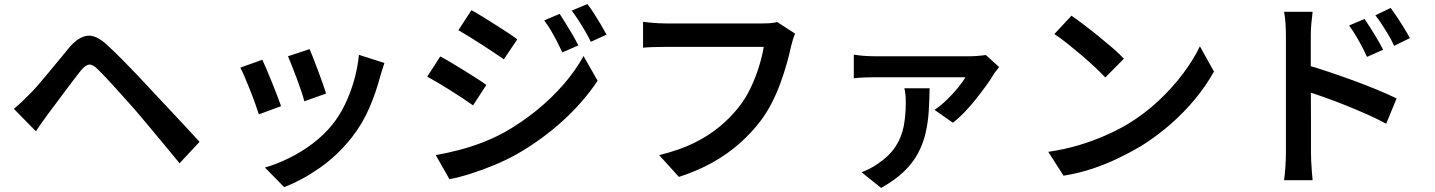

<svg xmlns="http://www.w3.org/2000/svg" viewBox="-20 -830 7040 942"><path d="M48 -296Q70 -314 87.5 -331Q105 -348 127 -370Q145 -387 167.5 -413.5Q190 -440 216 -471Q242 -502 269 -535Q296 -568 321 -598Q364 -649 408.5 -654.5Q453 -660 509 -606Q542 -576 578 -539.5Q614 -503 649 -466.5Q684 -430 713 -398Q747 -362 789.5 -316.5Q832 -271 876.5 -223.5Q921 -176 959 -134L861 -29Q827 -71 788.5 -117Q750 -163 713.5 -207Q677 -251 647 -286Q625 -311 598.5 -340.5Q572 -370 546 -399Q520 -428 497.5 -451.5Q475 -475 461 -489Q435 -515 417 -513Q399 -511 376 -483Q360 -463 339.5 -436Q319 -409 297 -379.5Q275 -350 254.5 -322.5Q234 -295 218 -274Q202 -252 185 -228Q168 -204 156 -186Z M1499 -589Q1506 -573 1517.5 -543.5Q1529 -514 1541.5 -480.5Q1554 -447 1564.5 -417.5Q1575 -388 1580 -371L1473 -333Q1469 -351 1459 -380.5Q1449 -410 1437 -442.5Q1425 -475 1413 -505Q1401 -535 1393 -554ZM1866 -521Q1859 -499 1854 -483.5Q1849 -468 1845 -454Q1825 -377 1792 -300.5Q1759 -224 1707 -157Q1637 -68 1549 -6.5Q1461 55 1374 88L1280 -8Q1336 -24 1396.5 -53.5Q1457 -83 1513 -125Q1569 -167 1610 -218Q1645 -261 1672 -316.5Q1699 -372 1717 -435Q1735 -498 1741 -561ZM1267 -537Q1276 -518 1288.5 -488.5Q1301 -459 1314.5 -425.5Q1328 -392 1340 -361Q1352 -330 1359 -309L1250 -269Q1244 -288 1232.5 -320.5Q1221 -353 1207 -388Q1193 -423 1180.5 -452.5Q1168 -482 1159 -498Z M2726 -762Q2739 -742 2756 -714.5Q2773 -687 2789.5 -659Q2806 -631 2817 -607L2739 -573Q2725 -603 2711.5 -629Q2698 -655 2683 -680.5Q2668 -706 2650 -730ZM2862 -810Q2877 -791 2894 -764.5Q2911 -738 2927.5 -710Q2944 -682 2956 -660L2879 -625Q2864 -655 2849 -680.5Q2834 -706 2818.5 -730Q2803 -754 2785 -778ZM2293 -780Q2317 -767 2348 -748Q2379 -729 2411 -708.5Q2443 -688 2471.5 -669.5Q2500 -651 2518 -637L2452 -539Q2432 -553 2403.5 -572Q2375 -591 2344 -611Q2313 -631 2283 -649.5Q2253 -668 2229 -682ZM2118 -69Q2174 -79 2232 -94Q2290 -109 2347 -131Q2404 -153 2457 -182Q2541 -230 2614 -289.5Q2687 -349 2745.5 -416.5Q2804 -484 2843 -555L2912 -434Q2844 -331 2742 -238Q2640 -145 2518 -75Q2467 -46 2407 -21Q2347 4 2288.5 22.5Q2230 41 2185 49ZM2140 -553Q2165 -540 2196 -521.5Q2227 -503 2259 -483Q2291 -463 2319.5 -445Q2348 -427 2366 -413L2301 -313Q2280 -328 2252 -346.5Q2224 -365 2192.5 -385Q2161 -405 2130.5 -423Q2100 -441 2076 -454Z M3881 -665Q3875 -652 3870 -635Q3865 -618 3861 -602Q3853 -564 3840 -518Q3827 -472 3809 -422.5Q3791 -373 3766.5 -325Q3742 -277 3711 -236Q3666 -177 3607 -125Q3548 -73 3474.5 -32Q3401 9 3311 38L3214 -69Q3313 -93 3385 -128.5Q3457 -164 3511 -209Q3565 -254 3605 -305Q3639 -348 3663.5 -400Q3688 -452 3704 -504Q3720 -556 3727 -600Q3712 -600 3676 -600Q3640 -600 3592 -600Q3544 -600 3491.5 -600Q3439 -600 3390 -600Q3341 -600 3303 -600Q3265 -600 3248 -600Q3215 -600 3184.5 -599Q3154 -598 3135 -596V-723Q3150 -721 3170 -719Q3190 -717 3211 -716Q3232 -715 3248 -715Q3263 -715 3293 -715Q3323 -715 3363 -715Q3403 -715 3447.5 -715Q3492 -715 3535.5 -715Q3579 -715 3617.5 -715Q3656 -715 3683.5 -715Q3711 -715 3722 -715Q3736 -715 3755.5 -716Q3775 -717 3793 -722Z M4882 -501Q4876 -493 4867.5 -482.5Q4859 -472 4855 -465Q4843 -444 4821 -413.5Q4799 -383 4771.5 -348Q4744 -313 4714 -281.5Q4684 -250 4655 -228L4565 -291Q4595 -311 4625 -340Q4655 -369 4679.5 -399Q4704 -429 4717 -451Q4704 -451 4669.5 -451Q4635 -451 4589 -451Q4543 -451 4492.5 -451Q4442 -451 4395.5 -451Q4349 -451 4315.5 -451Q4282 -451 4271 -451Q4246 -451 4221 -450Q4196 -449 4169 -446V-562Q4192 -558 4219 -556Q4246 -554 4271 -554Q4282 -554 4318 -554Q4354 -554 4404 -554Q4454 -554 4508 -554Q4562 -554 4611 -554Q4660 -554 4696 -554Q4732 -554 4743 -554Q4753 -554 4767.5 -555Q4782 -556 4795.5 -557.5Q4809 -559 4817 -560ZM4541 -397Q4540 -338 4536.5 -283Q4533 -228 4521 -176.5Q4509 -125 4484 -78Q4459 -31 4415 11.5Q4371 54 4303 92L4207 15Q4226 8 4245 -1.5Q4264 -11 4285 -25Q4345 -66 4374.5 -112Q4404 -158 4414 -211.5Q4424 -265 4424 -328Q4424 -346 4422.5 -363.5Q4421 -381 4417 -397Z M5237 -753Q5263 -735 5298 -708.5Q5333 -682 5370 -652Q5407 -622 5440 -593.5Q5473 -565 5494 -542L5403 -450Q5384 -470 5353.5 -499Q5323 -528 5287 -558.5Q5251 -589 5216 -617Q5181 -645 5153 -663ZM5123 -85Q5204 -97 5274 -118Q5344 -139 5403.5 -165.5Q5463 -192 5511 -220Q5594 -270 5663 -334.5Q5732 -399 5784 -468.5Q5836 -538 5867 -603L5936 -479Q5899 -412 5845 -346Q5791 -280 5723 -220.5Q5655 -161 5576 -112Q5525 -82 5466 -53.5Q5407 -25 5340 -2.5Q5273 20 5198 32Z M6675 -737Q6688 -718 6705 -691Q6722 -664 6738 -637Q6754 -610 6766 -586L6687 -551Q6673 -581 6659.5 -606.5Q6646 -632 6631.5 -656Q6617 -680 6599 -705ZM6803 -791Q6817 -772 6834.5 -746Q6852 -720 6868.5 -693Q6885 -666 6897 -643L6820 -605Q6806 -636 6791 -660.5Q6776 -685 6761 -708.5Q6746 -732 6728 -755ZM6289 -80Q6289 -97 6289 -140.5Q6289 -184 6289 -241.5Q6289 -299 6289 -362.5Q6289 -426 6289 -485Q6289 -544 6289 -589.5Q6289 -635 6289 -656Q6289 -682 6287 -714.5Q6285 -747 6280 -772H6420Q6417 -747 6414 -716Q6411 -685 6411 -656Q6411 -626 6411 -576Q6411 -526 6411 -467Q6411 -408 6411.5 -347Q6412 -286 6412 -231.5Q6412 -177 6412 -136.5Q6412 -96 6412 -80Q6412 -65 6413 -41Q6414 -17 6416 8.5Q6418 34 6420 54H6280Q6284 26 6286.5 -12Q6289 -50 6289 -80ZM6385 -513Q6435 -499 6496 -478.5Q6557 -458 6620 -435Q6683 -412 6738.5 -389Q6794 -366 6832 -347L6781 -223Q6739 -246 6687 -269Q6635 -292 6581.5 -313.5Q6528 -335 6477 -353Q6426 -371 6385 -384Z"/></svg>

Font: Noto Sans SC SemiBold
Style: Regular
Weight: 600
Designer: Ryoko NISHIZUKA 西塚涼子 (kana, bopomofo & ideographs); Paul D. Hunt (Latin, Greek & Cyrillic); Sandoll Communications 산돌커뮤니
Foundry: Adobe
Version: Version 2.004-H2;hotconv 1.0.118;makeotfexe 2.5.65603